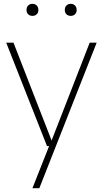

<svg xmlns="http://www.w3.org/2000/svg" viewBox="-20 -763 538 1003"><path d="M225.5 0 12.5 -540H50.5L249.5 -29L448.5 -540H485L185.5 220H149.5L236.5 0ZM349.5 -680Q336 -680 327.2 -688.5Q318.5 -697 318.5 -711Q318.5 -725.5 327.2 -734.2Q336 -743 349.5 -743Q363 -743 371.8 -734.2Q380.5 -725.5 380.5 -711Q380.5 -697 371.8 -688.5Q363 -680 349.5 -680ZM149.5 -680Q136 -680 127.2 -688.5Q118.5 -697 118.5 -711Q118.5 -725.5 127.2 -734.2Q136 -743 149.5 -743Q163 -743 171.8 -734.2Q180.5 -725.5 180.5 -711Q180.5 -697 171.8 -688.5Q163 -680 149.5 -680Z"/></svg>

Font: Encode Sans Th
Style: Regular
Weight: 100
Designer: Multiple Designers
Foundry: Impallari Type
Version: Version 3.002; ttfautohint (v1.8.3) -l 8 -r 50 -G 200 -x 14 